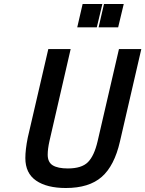

<svg xmlns="http://www.w3.org/2000/svg" viewBox="-20 -931 728 962"><path d="M394 -911H493L465 -794H367ZM501 -911H600L572 -794H474ZM107 -139Q107 -181 119 -241L222 -685H334L228 -225Q219 -185 219 -156Q219 -118 244.5 -102.5Q270 -87 320 -87Q389 -87 420.5 -118.5Q452 -150 469 -223L576 -685H688L581 -222Q553 -100 489.5 -44.5Q426 11 310 11Q215 11 161 -26Q107 -63 107 -139Z"/></svg>

Font: Cairo SemiBold
Style: Italic
Weight: 600
Italic angle: -13°
Designer: Mohamed Gaber, Accademia di Belle Arti di Urbino and others
Foundry: Kief Type Foundry, Accademia di Belle Arti di Urbino and others
Version: Version 3.011